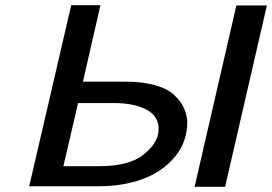

<svg xmlns="http://www.w3.org/2000/svg" viewBox="-20 -714 1043 736"><path d="M92 0 253 -694H365L298 -401H460Q526 -401 574 -387.5Q622 -374 647 -350.5Q672 -327 683.5 -303Q695 -279 698 -251Q699 -171 650.5 -113Q602 -55 526.5 -27.5Q451 0 359 0ZM223 -77H360Q478 -77 532 -123Q576 -158 586 -199Q597 -259 549.5 -289Q502 -319 415 -319H279L274 -296ZM726 2 886 -693H1003L843 2Z"/></svg>

Font: Coval
Style: Medium Italic
Weight: 500
Foundry: Context Ltd
Version: Version 001.000